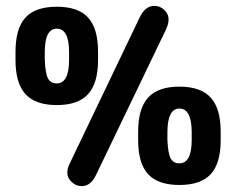

<svg xmlns="http://www.w3.org/2000/svg" viewBox="-20 -626 807 656"><path d="M33 -449V-420Q33 -342 67 -304.5Q101 -267 174 -267Q247 -267 281 -304.5Q315 -342 315 -420V-449Q315 -529 281 -566Q247 -603 174 -603Q101 -603 67 -566Q33 -529 33 -449ZM216 -448V-422Q216 -341 174 -341Q153 -341 144 -358Q135 -375 133 -422V-448Q133 -528 174 -528Q216 -528 216 -448ZM220 -71Q210 -52 210 -36Q210 -18 225 -4Q240 10 259 10Q290 10 308 -28L547 -525Q556 -544 556 -560Q556 -578 541.5 -592Q527 -606 507 -606Q477 -606 458 -568ZM734 -176Q734 -255 700 -292.5Q666 -330 593 -330Q520 -330 486 -292.5Q452 -255 452 -176V-147Q452 -68 486 -31Q520 6 593 6Q666 6 700 -31Q734 -68 734 -147ZM552 -148V-174Q552 -255 593 -255Q635 -255 635 -174V-148Q635 -68 593 -68Q572 -68 563 -85Q554 -102 552 -148Z"/></svg>

Font: Beiruti ExtraBold
Style: Regular
Weight: 800
Designer: Arlette Boutros
Foundry: Boutros
Version: Version 1.41